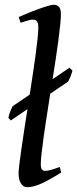

<svg xmlns="http://www.w3.org/2000/svg" viewBox="-20 -762 323 802"><path d="M235.8 -41.5Q187.5 -11.2 153.6 4.4Q119.6 20 92.8 20Q79.1 20 68.4 5.4Q57.6 -9.3 57.6 -38.1Q57.6 -49.3 60.8 -75.4Q64 -101.6 69.1 -137.5Q74.2 -173.3 80.8 -216.6Q87.4 -259.8 94.7 -306.2L24.9 -258.8L15.1 -270Q16.6 -276.4 17.6 -280.8Q18.6 -285.2 20.3 -290Q22 -294.9 24.9 -301.3Q27.8 -307.6 32.7 -318.4L104 -366.7Q111.3 -412.1 117.7 -455.8Q124 -499.5 129.2 -536.9Q134.3 -574.2 137.2 -603Q140.1 -631.8 140.1 -647.5Q140.1 -658.7 137.9 -665.3Q135.7 -671.9 132.3 -675Q128.9 -678.2 124.3 -679.2Q119.6 -680.2 115.2 -680.2Q111.3 -680.2 103 -678Q94.7 -675.8 86.4 -673.3Q76.7 -670.4 65.9 -667L58.1 -690.9Q78.6 -700.2 101.3 -709.2Q124 -718.3 144.5 -725.6Q165 -732.9 181.2 -737.5Q197.3 -742.2 204.6 -742.2Q218.3 -742.2 226.3 -733.4Q234.4 -724.6 234.4 -702.1Q234.4 -685.1 231.4 -657Q228.5 -628.9 223.9 -593.3Q219.2 -557.6 212.9 -516.1Q206.5 -474.6 199.7 -431.2L270 -479L282.7 -467.3Q280.3 -459 278.6 -453.9Q276.9 -448.7 275.1 -444.1Q273.4 -439.5 271 -434.3Q268.6 -429.2 264.2 -420.9L189.9 -370.6Q182.6 -322.8 175.3 -276.9Q168 -231 162.6 -191.9Q157.2 -152.8 153.8 -123Q150.4 -93.3 150.4 -77.1Q150.4 -60.5 155 -54.4Q159.7 -48.3 167.5 -48.3Q178.7 -48.3 193.1 -52.2Q207.5 -56.2 229.5 -64.5Z"/></svg>

Font: Gentium Book Basic
Style: Italic
Weight: 400
Italic angle: -8°
Designer: J. Victor Gaultney and Annie Olsen
Foundry: SIL International
Version: Version 1.102; 2013; Maintenance release